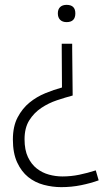

<svg xmlns="http://www.w3.org/2000/svg" viewBox="-20 -565 453 790"><path d="M277 -366 279 -172Q249 -164 214.5 -152.5Q180 -141 150 -121Q120 -101 100.5 -70Q81 -39 81 8Q81 52 95 81.5Q109 111 131.5 128.5Q154 146 181.5 153.5Q209 161 237 161Q272 161 306 154Q340 147 374 136L386 177Q353 189 313.5 197Q274 205 232 205Q196 205 160 195.5Q124 186 96 163.5Q68 141 50.5 103Q33 65 33 9Q33 -45 52.5 -82Q72 -119 101.5 -143Q131 -167 166.5 -181.5Q202 -196 235 -205L234 -366V-385H277ZM254 -545Q290 -545 290 -510Q290 -474 254 -474Q237 -474 227.5 -483.5Q218 -493 218 -510Q218 -527 227.5 -536Q237 -545 254 -545Z"/></svg>

Font: Encode Sans Narrow
Style: ExtraLight
Weight: 200
Designer: Pablo Impallari, Andres Torresi
Foundry: Pablo Impallari, Andres Torresi
Version: Version 1.000; ttfautohint (v1.00) -l 8 -r 50 -G 200 -x 14 -